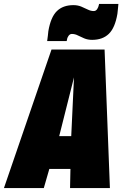

<svg xmlns="http://www.w3.org/2000/svg" viewBox="-62 -953 623 973"><path d="M-42 0 199 -702H468L495 0H293L295 -97H188L160 0ZM238 -263H299L313 -561ZM177 -745Q179 -759 180.5 -771.5Q182 -784 183 -795Q195 -866 226 -896.5Q257 -927 310 -927Q332 -927 350 -919.5Q368 -912 383 -904.5Q398 -897 413 -897Q424 -897 430.5 -907Q437 -917 439 -928Q439 -928 439.5 -930.5Q440 -933 440 -933H538Q537 -919 535.5 -906.5Q534 -894 533 -883Q521 -812 489.5 -781.5Q458 -751 405 -751Q383 -751 365 -758.5Q347 -766 332.5 -773.5Q318 -781 302 -781Q292 -781 285 -771Q278 -761 277 -750Q277 -750 276.5 -747.5Q276 -745 276 -745Z"/></svg>

Font: Georama Semi Condensed Black
Style: Italic
Weight: 900
Width: 4
Italic angle: -9°
Designer: Jean-Baptiste Levee
Foundry: Production Type
Version: Version 1.000